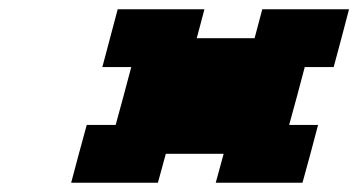

<svg xmlns="http://www.w3.org/2000/svg" viewBox="-20 -895 774 415"><path d="M446.3 -500H633.8Q639.6 -520.5 650.9 -562.3Q662.1 -604 667.5 -625H605Q610.8 -645.5 622.1 -687.5Q633.3 -729.5 638.7 -750H701.2Q707 -771 718 -812.5Q729 -854 734.4 -875H546.9L530.3 -812.5H405.3L421.9 -875H234.4Q229 -854 217.8 -812.5Q206.5 -771 201.2 -750H263.7Q258.3 -729.5 247.1 -687.7Q235.8 -646 230 -625H167.5Q161.6 -604 150.4 -562.3Q139.2 -520.5 133.8 -500H321.3L338.4 -562.5H463.4Z"/></svg>

Font: Faithful 32x
Style: BoldOblique
Weight: 400
Foundry: Faithful Resource Pack
Version: Version 1.0; January 27, 2023